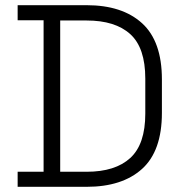

<svg xmlns="http://www.w3.org/2000/svg" viewBox="-20 -720 702 740"><path d="M314 0H48V-58H148V-642H48V-700H314Q451 -700 527.5 -630.5Q604 -561 604 -414V-285Q604 -138 527.5 -69Q451 0 314 0ZM212 -641V-58H314Q424 -58 482 -111Q540 -164 540 -282V-417Q540 -536 482 -588.5Q424 -641 314 -641Z"/></svg>

Font: Space Grotesk Variable Light
Style: Regular
Weight: 300
Designer: Florian Karsten
Foundry: Florian Karsten
Version: Version 2.000